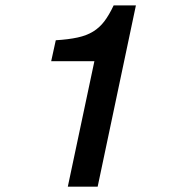

<svg xmlns="http://www.w3.org/2000/svg" viewBox="-20 -696 649 716"><path d="M232.9 0 332 -467.8H170.9L188 -545.9Q235.8 -548.8 269.5 -556.2Q303.2 -563.5 327.4 -578.4Q351.6 -593.3 369.4 -616.9Q387.2 -640.6 403.8 -675.8H486.8L344.2 0Z"/></svg>

Font: Clear Sans Medium
Style: Italic
Weight: 500
Italic angle: -12°
Foundry: Intel Corporation
Version: Version 1.00